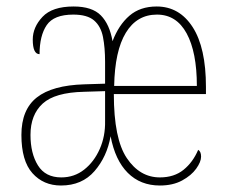

<svg xmlns="http://www.w3.org/2000/svg" viewBox="-20 -562 701 592"><path d="M168 10Q114 10 80 -28Q46 -66 46 -146Q46 -224 93.5 -261.5Q141 -299 240 -302L304 -304V-371Q304 -415 297.5 -448Q291 -481 270 -499Q249 -517 206 -517Q146 -517 124 -484.5Q102 -452 102 -395Q81 -395 81 -440Q81 -478 111 -510Q141 -542 207 -542Q264 -542 291 -514.5Q318 -487 327 -435Q346 -485 379 -513.5Q412 -542 463 -542Q533 -542 574 -478.5Q615 -415 615 -294V-272H331Q331 -134 371 -74.5Q411 -15 473 -15Q517 -15 546 -38.5Q575 -62 591 -100Q600 -95 600 -79Q600 -63 585 -42Q570 -21 541.5 -5.5Q513 10 473 10Q413 10 374 -29Q335 -68 321 -142Q310 -79 271.5 -34.5Q233 10 168 10ZM587 -297Q587 -401 555.5 -459Q524 -517 464 -517Q402 -517 368 -461Q334 -405 332 -297ZM169 -15Q209 -15 239.5 -39Q270 -63 287.5 -102.5Q305 -142 304 -189V-281L239 -279Q149 -277 111.5 -242.5Q74 -208 74 -146Q74 -89 97 -52Q120 -15 169 -15Z"/></svg>

Font: Noto Serif Ethiopic Condensed Thin
Style: Regular
Weight: 100
Width: 3
Designer: Monotype Design Team
Foundry: Monotype Imaging Inc.
Version: Version 2.102; ttfautohint (v1.8.4.7-5d5b)